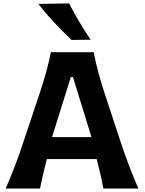

<svg xmlns="http://www.w3.org/2000/svg" viewBox="-20 -1091 837 1111"><path d="M12.7 0Q41 -63.5 67.4 -133.5Q93.8 -203.6 114.7 -267.1L205.1 -537.6Q229.5 -611.3 246.1 -670.4Q262.7 -729.5 274.4 -789.1H522Q534.2 -727.1 550 -668.5Q565.9 -609.9 589.8 -537.6L679.2 -266.6Q700.7 -201.2 726.8 -132.3Q752.9 -63.5 780.8 0H578.1Q570.8 -41.5 560.8 -85Q550.8 -128.4 539.6 -170.4H251Q240.2 -127.4 230 -84.2Q219.7 -41 211.4 0ZM509.3 -297.4 402.3 -644.5H389.6L281.2 -297.4ZM393.6 -859.9Q340.8 -910.6 292.2 -962.4Q243.7 -1014.2 202.1 -1068.4L379.9 -1071.3Q407.2 -1018.1 438.2 -965.8Q469.2 -913.6 504.4 -861.3Z"/></svg>

Font: Pinar-FD Bold
Style: Regular
Weight: 700
Designer: Amin Abedi
Version: Version 3.000